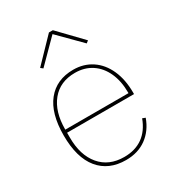

<svg xmlns="http://www.w3.org/2000/svg" viewBox="-188 -894 936 1021"><g transform="rotate(-30 280.0 -383.5)"><path d="M269 -780H293L428 -640L414 -629L281 -763L148 -629L134 -640ZM63 -266Q63 -401 120.5 -472.5Q178 -544 281 -544Q345 -544 394 -511.5Q443 -479 470 -419Q497 -359 497 -279V-270H86V-240Q86 -132 139 -69Q192 -6 286 -6Q353 -6 399.5 -39Q446 -72 470 -137L488 -130Q464 -63 412 -25Q360 13 286 13Q180 13 121.5 -58.5Q63 -130 63 -266ZM86 -289H474V-293Q474 -363 450 -415.5Q426 -468 382.5 -496.5Q339 -525 281 -525Q189 -525 137.5 -462Q86 -399 86 -291Z"/></g></svg>

Font: IBM Plex Sans JP Thin
Style: Regular
Weight: 100
Designer: Mike Abbink; Paul van der Laan; Pieter van Rosmalen; Wujin Sim; Yejin Wi; Jinhee Kim; Boomi Park; Yona Kim; Kichan Ma
Foundry: Sandoll Inc.
Version: Version 1.001